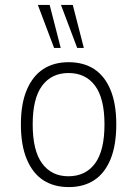

<svg xmlns="http://www.w3.org/2000/svg" viewBox="-20 -753 558 781"><path d="M260 8Q199 8 156 -20Q113 -48 89 -105Q65 -162 65 -247Q65 -331 89 -387.5Q113 -444 156 -472Q199 -500 259 -500Q320 -500 363 -472Q406 -444 429.5 -387.5Q453 -331 453 -247Q453 -162 429.5 -105Q406 -48 363 -20Q320 8 260 8ZM258 -36Q328 -36 366.5 -88Q405 -140 405 -247Q405 -353 366.5 -404.5Q328 -456 259 -456Q190 -456 151.5 -404.5Q113 -353 113 -247Q113 -140 151.5 -88Q190 -36 258 -36ZM294 -558 228 -733H276L321 -558ZM200 -558 134 -733H182L227 -558Z"/></svg>

Font: Nunito Sans 7pt Condensed ExtraLight
Style: Regular
Weight: 250
Width: 3
Designer: Vernon Adams
Foundry: Vernon Adams
Version: Version 3.101;gftools[0.9.27]